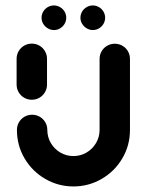

<svg xmlns="http://www.w3.org/2000/svg" viewBox="-20 -678 536 702"><path d="M96.3 -313.3Q81.1 -313.3 68.3 -320.7Q55.6 -328.1 48.1 -340.9Q40.7 -353.7 40.7 -368.9V-463Q40.7 -478.1 48.1 -490.9Q55.6 -503.7 68.3 -511.1Q81.1 -518.5 96.3 -518.5Q111.5 -518.5 124.3 -511.1Q137 -503.7 144.4 -490.9Q151.9 -478.1 151.9 -463V-368.9Q151.9 -353.7 144.4 -340.9Q137 -328.1 124.3 -320.7Q111.5 -313.3 96.3 -313.3ZM399.6 -518.1Q414.8 -518.1 427.6 -510.7Q440.4 -503.3 447.8 -490.6Q455.2 -477.8 455.2 -462.6V-203Q455.2 -146.3 427.2 -98.9Q399.3 -51.5 351.7 -23.9Q304.1 3.7 248.5 3.7Q193 3.7 145.4 -23.9Q97.8 -51.5 69.8 -98.9Q41.9 -146.3 41.9 -203Q41.9 -218.1 49.3 -230.9Q56.7 -243.7 69.4 -251.1Q82.2 -258.5 97.4 -258.5Q112.6 -258.5 125.4 -251.1Q138.1 -243.7 145.6 -230.9Q153 -218.1 153 -203Q153 -177 165.9 -155Q178.9 -133 200.7 -120.2Q222.6 -107.4 248.5 -107.4Q274.4 -107.4 296.3 -120.2Q318.1 -133 331.1 -155Q344.1 -177 344.1 -203V-462.6Q344.1 -477.8 351.5 -490.6Q358.9 -503.3 371.7 -510.7Q384.4 -518.1 399.6 -518.1ZM274.1 -613Q274.1 -625.2 280.2 -635.6Q286.3 -645.9 296.9 -652Q307.4 -658.1 319.3 -658.1Q331.1 -658.1 341.7 -652Q352.2 -645.9 358.3 -635.6Q364.4 -625.2 364.4 -613Q364.4 -601.1 358.3 -590.7Q352.2 -580.4 341.9 -574.3Q331.5 -568.1 319.6 -568.1Q307.8 -568.1 297.2 -574.3Q286.7 -580.4 280.4 -590.7Q274.1 -601.1 274.1 -613ZM131.9 -613Q131.9 -625.2 138 -635.6Q144.1 -645.9 154.6 -652Q165.2 -658.1 177 -658.1Q188.9 -658.1 199.4 -652Q210 -645.9 216.1 -635.6Q222.2 -625.2 222.2 -613Q222.2 -601.1 216.1 -590.7Q210 -580.4 199.6 -574.3Q189.3 -568.1 177.4 -568.1Q165.6 -568.1 155 -574.3Q144.4 -580.4 138.1 -590.7Q131.9 -601.1 131.9 -613Z"/></svg>

Font: 26F Galaxy Sans Black
Style: Regular
Weight: 900
Designer: C₂₉H₂₅N₃O₅
Version: Version 1.100